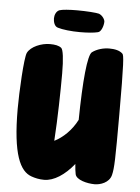

<svg xmlns="http://www.w3.org/2000/svg" viewBox="-51 -716 558 768"><g transform="rotate(5 228.5 -332.5)"><path d="M157 -600C176 -594 212 -590 246 -590C275 -590 302 -592 318 -596C331 -598 340 -624 340 -640C340 -648 331 -664 316 -670C306 -673 265 -676 228 -676C197 -676 168 -674 157 -670C144 -665 138 -649 138 -636C138 -624 142 -604 157 -600ZM423 -519C411 -531 391 -535 369 -535C346 -535 320 -528 301 -514C284 -501 274 -397 272 -240C250 -197 216 -165 182 -148C188 -239 190 -350 190 -419C190 -477 185 -515 177 -521C167 -529 152 -532 131 -532C97 -532 55 -515 42 -489C32 -469 25 -329 25 -263C25 -80 57 -14 104 2C118 7 135 11 155 11C194 11 237 -17 274 -63C275 -46 277 -32 279 -22C284 0 327 11 358 11C380 11 416 0 424 -32C431 -60 432 -95 432 -274C432 -486 429 -513 423 -519Z"/></g></svg>

Font: Manosque
Style: Regular
Weight: 400
Designer: Ariel Martín Pérez
Foundry: Ariel Martín Pérez
Version: Version 1.005;hotconv 1.0.109;makeotfexe 2.5.65596